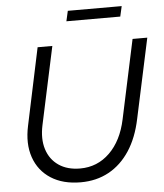

<svg xmlns="http://www.w3.org/2000/svg" viewBox="-59 -924 841 987"><g transform="rotate(-5 361.5 -431.0)"><path d="M318 11Q226 11 164 -29Q102 -69 77.5 -140Q53 -211 73 -303L157 -700H233L147 -299Q132 -229 149 -175Q166 -121 210.5 -90.5Q255 -60 321 -60Q410 -60 473.5 -122Q537 -184 560 -293L647 -700H723L635 -290Q615 -193 571 -126Q527 -59 463 -24Q399 11 318 11ZM316 -820 328 -873H606L594 -820Z"/></g></svg>

Font: Red Hat Display VF
Style: Italic
Weight: 300
Italic angle: -12°
Designer: Pentagram, MCKL
Foundry: Pentagram, MCKL
Version: Version 1.023